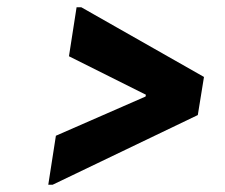

<svg xmlns="http://www.w3.org/2000/svg" viewBox="-20 -588 621 529"><path d="M204 -568 542 -376 525 -271 125 -79H113L134 -214L381 -322L382 -327L170 -433L191 -568Z"/></svg>

Font: Be Vietnam ExtraBold
Style: Italic
Weight: 800
Italic angle: -9.778°
Designer: Gabriel Lam
Foundry: TypeRant
Version: Version 3.000